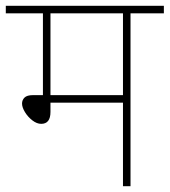

<svg xmlns="http://www.w3.org/2000/svg" viewBox="-20 -642 585 662"><path d="M430 -596V0H404V-288H154V-256Q154 -215 122 -215Q107 -215 91.5 -227Q76 -239 66 -255.5Q56 -272 56 -285Q56 -297 64.5 -305.5Q73 -314 94 -314H128V-596H0V-622H545V-596ZM404 -596H154V-314H404Z"/></svg>

Font: Noto Sans Devanagari Thin
Style: Regular
Weight: 100
Designer: Jelle Bosma - Monotype Design Team
Foundry: Monotype Imaging Inc.
Version: Version 2.004; ttfautohint (v1.8.4.7-5d5b)